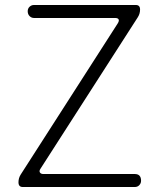

<svg xmlns="http://www.w3.org/2000/svg" viewBox="-20 -749 636 769"><path d="M71 0Q54 0 54 -19Q54 -36 63 -50L452 -656Q458 -666 455 -671.5Q452 -677 441 -677H116Q106 -677 98.5 -684.5Q91 -692 91 -704Q91 -715 98.5 -722Q106 -729 116 -729H524Q541 -729 541 -711Q541 -694 532 -680L142 -73Q136 -64 140 -58Q144 -52 154 -52H520Q545 -52 545 -25Q545 -15 538 -7.5Q531 0 520 0Z"/></svg>

Font: Chiron GoRound TC L
Style: Regular
Weight: 300
Designer: Ryoko NISHIZUKA 西塚涼子 (kana, bopomofo & ideographs); Paul D. Hunt (Latin, Greek & Cyrillic); Sandoll Communications 산돌커뮤니
Foundry: Adobe
Version: Version 1.000;hotconv 1.1.1;makeotfexe 2.6.0